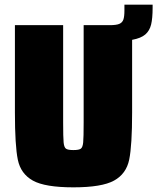

<svg xmlns="http://www.w3.org/2000/svg" viewBox="-20 -796 675 824"><path d="M635 -776V-763Q635 -717 628.5 -690.5Q622 -664 603.5 -648Q585 -632 547 -625V-313Q547 -172 534.5 -111Q522 -50 469.5 -21Q417 8 295 8Q173 8 121 -21Q69 -50 56.5 -110.5Q44 -171 44 -313V-688H251V-270Q251 -206 253 -185Q255 -164 263 -158Q271 -152 295 -152Q319 -152 327 -158Q335 -164 337 -185Q339 -206 339 -270V-688H451Q479 -688 492 -693.5Q505 -699 509.5 -712Q514 -725 514 -751V-776Z"/></svg>

Font: Saira Semi Condensed Black
Style: Regular
Weight: 900
Width: 4
Designer: Hector Gatti with collaboration of the Omnibus-Type team
Foundry: Omnibus-Type
Version: Version 1.001; ttfautohint (v1.8)